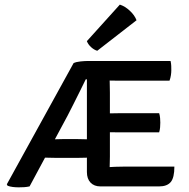

<svg xmlns="http://www.w3.org/2000/svg" viewBox="-20 -811 822 836"><path d="M300.4 -536.2Q311.8 -541.7 331 -543.6Q350.3 -545.5 364.5 -545.5H432.2L358 -465.6H353.4Q342.1 -442.3 327.9 -413.7Q313.7 -385 299.6 -357.1Q285.6 -329.2 274.6 -308L108.8 0.6Q97.1 3.2 85.2 4Q73.3 4.7 61.2 4.7Q48.3 4.7 35.9 3.2Q23.4 1.6 13.1 -2.2L9.7 -8.5ZM229.5 -123.6Q224.8 -123.6 213.3 -123.8Q201.8 -124.1 190.4 -124.3Q178.9 -124.6 173.8 -124.6H131L170.8 -204.5H210.3Q215 -204.5 224.7 -204.7Q234.4 -205 243.8 -205.2Q253.2 -205.5 257.9 -205.5H311.8Q316.7 -205.5 328 -205.2Q339.2 -205 350.7 -204.7Q362.2 -204.5 367.3 -204.5H406V-124.6H368Q363.3 -124.6 351.6 -124.3Q339.9 -124.1 328.6 -123.8Q317.2 -123.6 312.5 -123.6ZM358.4 -540.4 364.5 -545.5H458.2L457.5 -461.4Q457.5 -449.6 458 -436.6Q458.5 -423.7 458.5 -407.8V-129.3Q458.5 -116.6 458 -105Q457.5 -93.3 457.5 -83.5V0.7H417.7Q389.9 0.7 374.1 -16Q358.4 -32.7 358.4 -61.8ZM673 -318.2Q676.1 -308.4 677.1 -296.8Q678 -285.2 678 -277.1Q678 -267.9 677.1 -256.4Q676.1 -244.8 673 -234.9H514.2Q503.7 -234.9 487.5 -234.9Q471.3 -234.9 454.1 -235.1Q436.8 -235.4 423.3 -235.9V-316.8Q436.8 -317 454.1 -317.3Q471.3 -317.5 487.5 -317.9Q503.7 -318.2 514.2 -318.2ZM722.7 -545.5Q725.3 -534.3 725.6 -523.8Q725.9 -513.3 725.9 -504.1Q725.9 -495.1 724.1 -483.2Q722.4 -471.3 718.1 -459.8H514.2Q503.7 -459.8 487.5 -459.8Q471.3 -459.9 454.1 -460.3Q436.8 -460.6 423.3 -461.1V-545.5ZM739.3 -85.5Q739.3 -37.2 723.4 -18.3Q707.4 0.7 672.4 0.7H424.6V-81.6Q442.2 -82.6 455.4 -83.4Q468.5 -84.2 482.6 -84.8Q496.7 -85.5 517.1 -85.5ZM501.8 -790.9Q524.5 -783.7 545.3 -764.2Q566.2 -744.8 574.5 -722.8L403.4 -589.9Q389.4 -594 376.6 -605.7Q363.9 -617.3 358.2 -631.8Z"/></svg>

Font: Signika SC
Style: Regular
Weight: 300
Designer: Anna Giedryś
Foundry: Anna Giedryś
Version: Version 2.000